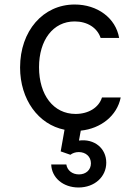

<svg xmlns="http://www.w3.org/2000/svg" viewBox="-20 -570 620 851"><path d="M274 159H207C209 218 260 261 328 261C399 261 451 214 451 151C451 87 398 44 330 53L338 9C427 0 499 -57 515 -138H432C418 -93 372 -65 315 -65C217 -65 153 -149 153 -272C153 -392 215 -475 311 -475C367 -475 411 -447 426 -402H508C493 -490 412 -550 311 -550C171 -550 69 -433 69 -271C69 -129 150 -18 266 5L249 101L292 116C301 109 314 104 329 104C360 104 383 124 383 154C383 183 361 203 330 203C300 203 278 185 274 159Z"/></svg>

Font: CommitMono-dimboump
Style: Regular
Weight: 400
Monospace: yes
Designer: Eigil Nikolajsen
Foundry: Eigil Nikolajsen
Version: Version 1.143